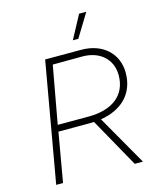

<svg xmlns="http://www.w3.org/2000/svg" viewBox="-130 -992 902 1084"><g transform="rotate(-15 321.0 -450.0)"><path d="M62 0H102L152 -287H331L360 -288L521 0H569L402 -292C525 -312 605 -387 605 -510C605 -621 523 -700 396 -700H185ZM479 -900H437L364 -764H396ZM158 -325 219 -661 389 -662C496 -663 563 -599 563 -507C563 -389 476 -325 338 -325Z"/></g></svg>

Font: Fixel Display 20240404 ExLight
Style: Italic
Weight: 200
Italic angle: -10°
Designer: AlfaBravo + MacPaw
Foundry: Kyrylo Tkachov, Marchela Mozhyna, Serhii Makarenko, Maria Weinstein, Zakhar Kryvoshyya
Version: Version 1.211;Glyphs 3.2 (3225)